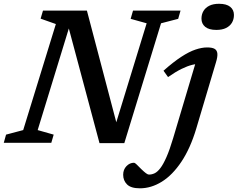

<svg xmlns="http://www.w3.org/2000/svg" viewBox="-42 -754 1256 1014"><path d="M584.5 -61.5 559.5 -67 732.5 -631 648 -654.5 660.5 -698H911.5L899 -654.5L808.5 -631L614.5 2H483.5L313 -635.5L330.5 -633L157 -67L241.5 -43L229 0H-22L-10 -43L80.5 -67L253 -627L172.5 -655.5L185 -698H417ZM1022 -655.5Q1022 -678 1032.5 -695.8Q1043 -713.5 1063.5 -723.8Q1084 -734 1115 -734Q1154 -734 1173.8 -718Q1193.5 -702 1193.5 -675Q1193.5 -652 1183 -634.2Q1172.5 -616.5 1152 -606.2Q1131.5 -596 1100.5 -596Q1061.5 -596 1041.8 -612.2Q1022 -628.5 1022 -655.5ZM994.5 -75Q963 30 916 100.2Q869 170.5 812.8 205.5Q756.5 240.5 697 240.5Q649.5 240.5 629 220Q608.5 199.5 608.5 169Q608.5 141.5 625.8 123.5Q643 105.5 666 105.5Q670 105.5 680 115Q690 124.5 704 139Q719 153.5 728.8 160.8Q738.5 168 744.5 168Q760.5 168 775.2 160.8Q790 153.5 805.2 133.5Q820.5 113.5 837.2 75.5Q854 37.5 872.5 -24.5L999 -449L1022 -416.5Q1000 -418 974 -411.8Q948 -405.5 916.5 -390Q885 -374.5 845.5 -347L821.5 -380.5Q874 -427 915.5 -454Q957 -481 990.5 -492.2Q1024 -503.5 1052 -503.5Q1079 -503.5 1091.8 -495.8Q1104.5 -488 1106 -470.8Q1107.5 -453.5 1098.5 -424.5Z"/></svg>

Font: Newsreader 9pt Medium
Style: Italic
Weight: 500
Italic angle: -17°
Designer: Hugues Gentile
Foundry: Production Type
Version: Version 1.003